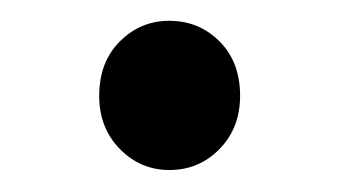

<svg xmlns="http://www.w3.org/2000/svg" viewBox="-20 -146 318 180"><path d="M138.8 13.4Q111.7 13.4 92.4 -6.3Q73 -26 73 -56.1Q73 -87.9 92.4 -107.2Q111.7 -126.5 138.8 -126.5Q166.5 -126.5 185.8 -107.2Q205.1 -87.9 205.1 -56.1Q205.1 -26 185.8 -6.3Q166.5 13.4 138.8 13.4Z"/></svg>

Font: Noto Sans HK Thin
Style: Regular
Weight: 100
Designer: Ryoko NISHIZUKA 西塚涼子 (kana, bopomofo & ideographs); Paul D. Hunt (Latin, Greek & Cyrillic); Sandoll Communications 산돌커뮤니
Foundry: Adobe
Version: Version 2.004-H2;hotconv 1.0.118;makeotfexe 2.5.65603